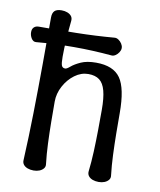

<svg xmlns="http://www.w3.org/2000/svg" viewBox="-81 -772 702 843"><g transform="rotate(10 270.0 -350.0)"><path d="M126 7Q111 7 99 2.5Q87 -2 80.5 -10.5Q74 -19 75 -31Q80 -132 82 -241Q84 -350 84.5 -459Q85 -568 85 -668Q85 -688 94.5 -697.5Q104 -707 126 -707Q140 -707 151.5 -702.5Q163 -698 169.5 -690Q176 -682 175 -669Q171 -632 168 -588.5Q165 -545 165 -507Q165 -478 169 -468Q173 -458 185 -458Q192 -458 206.5 -470.5Q221 -483 247.5 -495Q274 -507 315 -507Q392 -507 423.5 -462Q455 -417 455 -307Q455 -265 455.5 -217Q456 -169 458 -121Q460 -73 465 -31Q467 -19 460 -10.5Q453 -2 441.5 2.5Q430 7 416 7Q401 7 389 2.5Q377 -2 370.5 -10.5Q364 -19 365 -31Q370 -73 372 -121Q374 -169 374.5 -217Q375 -265 375 -307Q375 -360 366.5 -392Q358 -424 339.5 -438Q321 -452 290 -452Q258 -452 229.5 -431Q201 -410 183 -376.5Q165 -343 165 -307Q165 -265 165.5 -217Q166 -169 168 -121Q170 -73 175 -31Q177 -19 170 -10.5Q163 -2 151.5 2.5Q140 7 126 7ZM414 -589Q414 -580 408 -570.5Q402 -561 393 -555Q384 -549 375 -550Q207 -565 39 -550Q26 -549 18 -562Q10 -575 10 -589V-590Q10 -604 18 -611.5Q26 -619 39 -619Q123 -619 207 -620.5Q291 -622 375 -629Q384 -630 393 -624Q402 -618 408 -608.5Q414 -599 414 -590Z"/></g></svg>

Font: Winky Sans Light
Style: Regular
Weight: 300
Designer: Simon Atzbach
Foundry: typofactur
Version: Version 1.205